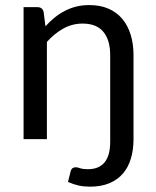

<svg xmlns="http://www.w3.org/2000/svg" viewBox="-20 -534 598 737"><path d="M154.5 -433Q171 -451.5 189.5 -466.5Q208 -481.5 228.8 -492.2Q249.5 -503 272.8 -508.8Q296 -514.5 323 -514.5Q364.5 -514.5 396.2 -500.8Q428 -487 449.2 -461.8Q470.5 -436.5 481.5 -401Q492.5 -365.5 492.5 -322.5V0Q492.5 41 482.5 74.5Q472.5 108 452 132Q431.5 156 400 169.2Q368.5 182.5 325.5 182.5Q301.5 182.5 282.2 178.2Q263 174 241 164.5L250.5 126Q253.5 114.5 259 111.2Q264.5 108 271 108Q277 108 287.8 111.8Q298.5 115.5 317.5 115.5Q359.5 115.5 381.2 89.5Q403 63.5 403 10V-322.5Q403 -380 376.8 -411.8Q350.5 -443.5 297 -443.5Q257.5 -443.5 223.2 -424.5Q189 -405.5 160 -373V0H70.5V-506.5H124Q143 -506.5 147.5 -488Z"/></svg>

Font: Lato-Regular
Style: Regular
Weight: 400
Designer: Lukasz Dziedzic with Adam Twardoch and Botio Nikoltchev
Foundry: tyPoland Lukasz Dziedzic
Version: Version 2.015; 2015-08-06; http://www.latofonts.com/